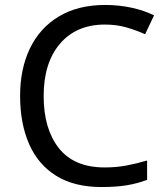

<svg xmlns="http://www.w3.org/2000/svg" viewBox="-20 -744 672 774"><path d="M403 -645Q288 -645 222 -568Q156 -491 156 -357Q156 -224 217.5 -146.5Q279 -69 402 -69Q449 -69 491 -77Q533 -85 573 -97V-19Q533 -4 490.5 3Q448 10 389 10Q280 10 207 -35Q134 -80 97.5 -163Q61 -246 61 -358Q61 -466 100.5 -548.5Q140 -631 217 -677.5Q294 -724 404 -724Q459 -724 510 -713Q561 -702 601 -682L565 -606Q532 -621 491.5 -633Q451 -645 403 -645Z"/></svg>

Font: Noto Sans Gunjala Gondi
Style: Regular
Weight: 400
Designer: Ek Type
Foundry: Ek Type
Version: Version 1.004